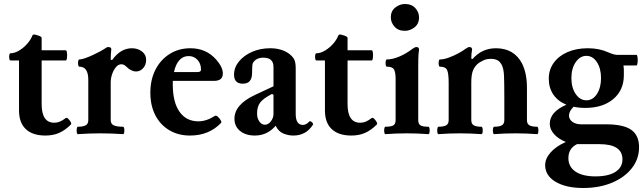

<svg xmlns="http://www.w3.org/2000/svg" viewBox="-20 -666 3212 959"><path d="M207 11Q143 11 109 -21Q75 -53 75 -114V-364H33Q28 -364 26.5 -373Q25 -382 26.5 -391Q28 -400 33 -400Q53 -400 75.5 -413.5Q98 -427 116 -447.5Q134 -468 142 -489Q144 -494 151 -493.5Q158 -493 166 -490Q174 -488 181 -484.5Q188 -481 188 -476V-415H308Q313 -415 314.5 -402.5Q316 -390 314.5 -377Q313 -364 308 -364H188V-146Q188 -53 251 -53Q266 -53 279 -58.5Q292 -64 308 -76Q313 -80 320.5 -73Q328 -66 333 -57Q338 -48 334 -44Q305 -15 275 -2Q245 11 207 11Z M369 4Q365 4 363.5 -5Q362 -14 363.5 -23.5Q365 -33 369 -33Q395 -33 408 -40Q421 -47 421 -66V-268Q421 -333 376 -333Q372 -333 370.5 -342Q369 -351 370.5 -360Q372 -369 376 -369Q387 -369 405.5 -375.5Q424 -382 444.5 -391.5Q465 -401 481.5 -410Q498 -419 505 -424Q513 -431 521 -431Q535 -431 536 -421Q533 -394 533 -368L540 -366Q582 -425 639 -425Q668 -425 689 -409Q710 -393 710 -367Q710 -342 695 -325.5Q680 -309 660 -309Q635 -309 610 -334Q599 -345 586 -345Q571 -345 559 -330.5Q547 -316 540 -295.5Q533 -275 533 -255V-66Q533 -47 548 -40Q563 -33 594 -33Q599 -33 600.5 -23.5Q602 -14 600.5 -5Q599 4 594 4Q566 2 538 1Q510 0 482 0Q454 0 426 1Q398 2 369 4Z M929 11Q870 11 825 -16Q780 -43 755.5 -91Q731 -139 731 -203Q731 -268 756.5 -318Q782 -368 827.5 -396.5Q873 -425 931 -425Q1011 -425 1061 -367Q1093 -330 1093 -299Q1093 -262 1049 -262H843Q843 -254 843 -244Q843 -156 876.5 -108Q910 -60 971 -60Q1011 -60 1053 -87Q1059 -91 1067.5 -83.5Q1076 -76 1082 -66Q1088 -56 1084 -52Q1024 11 929 11ZM922 -386Q894 -386 875.5 -365Q857 -344 849 -306H966Q984 -306 984 -318Q984 -348 966.5 -367Q949 -386 922 -386Z M1253 11Q1207 11 1179 -12Q1151 -35 1151 -73Q1151 -144 1254 -192L1346 -235V-332Q1346 -378 1295 -378Q1259 -378 1243 -351Q1239 -344 1239 -301Q1239 -248 1193 -248Q1149 -248 1149 -293Q1149 -329 1173.5 -359Q1198 -389 1239 -407Q1280 -425 1329 -425Q1385 -425 1422 -399Q1440 -386 1448.5 -371Q1457 -356 1457 -326V-97Q1457 -42 1493 -42Q1509 -42 1525 -59Q1530 -63 1538 -55.5Q1546 -48 1543 -43Q1509 11 1445 11Q1419 11 1394.5 0.5Q1370 -10 1357 -38Q1315 11 1253 11ZM1303 -43Q1320 -43 1333 -60Q1346 -77 1346 -97V-192L1339 -197Q1296 -175 1280 -154.5Q1264 -134 1264 -99Q1264 -75 1275.5 -59Q1287 -43 1303 -43Z M1735 11Q1671 11 1637 -21Q1603 -53 1603 -114V-364H1561Q1556 -364 1554.5 -373Q1553 -382 1554.5 -391Q1556 -400 1561 -400Q1581 -400 1603.5 -413.5Q1626 -427 1644 -447.5Q1662 -468 1670 -489Q1672 -494 1679 -493.5Q1686 -493 1694 -490Q1702 -488 1709 -484.5Q1716 -481 1716 -476V-415H1836Q1841 -415 1842.5 -402.5Q1844 -390 1842.5 -377Q1841 -364 1836 -364H1716V-146Q1716 -53 1779 -53Q1794 -53 1807 -58.5Q1820 -64 1836 -76Q1841 -80 1848.5 -73Q1856 -66 1861 -57Q1866 -48 1862 -44Q1833 -15 1803 -2Q1773 11 1735 11Z M2002 -512Q1969 -512 1950.5 -533Q1932 -554 1932 -579Q1932 -611 1954.5 -628.5Q1977 -646 2002 -646Q2036 -646 2054.5 -625.5Q2073 -605 2073 -579Q2073 -547 2050.5 -529.5Q2028 -512 2002 -512ZM1905 4Q1901 4 1899.5 -5Q1898 -14 1899.5 -23.5Q1901 -33 1905 -33Q1934 -33 1945 -40Q1956 -47 1956 -66V-272Q1956 -303 1948.5 -318Q1941 -333 1912 -333Q1908 -333 1906.5 -342Q1905 -351 1906.5 -360Q1908 -369 1912 -369Q1940 -369 1974.5 -383.5Q2009 -398 2040 -422Q2052 -431 2060 -431Q2073 -431 2073 -418Q2070 -397 2069.5 -375.5Q2069 -354 2069 -333V-66Q2069 -47 2080 -40Q2091 -33 2119 -33Q2124 -33 2125.5 -23.5Q2127 -14 2125.5 -5Q2124 4 2119 4Q2092 2 2065.5 1Q2039 0 2012 0Q1985 0 1958.5 1Q1932 2 1905 4Z M2170 4Q2166 4 2164.5 -5Q2163 -14 2164.5 -23.5Q2166 -33 2170 -33Q2196 -33 2208.5 -40Q2221 -47 2221 -66V-252Q2221 -298 2213.5 -315.5Q2206 -333 2177 -333Q2173 -333 2171.5 -342Q2170 -351 2171.5 -360Q2173 -369 2177 -369Q2196 -369 2221 -378Q2246 -387 2269 -399.5Q2292 -412 2305 -422Q2317 -431 2325 -431Q2338 -431 2338 -418Q2334 -399 2334 -373L2340 -371Q2387 -425 2457 -425Q2548 -425 2588 -348Q2600 -323 2606 -293.5Q2612 -264 2612 -227V-66Q2612 -47 2624.5 -40Q2637 -33 2662 -33Q2667 -33 2668.5 -23.5Q2670 -14 2668.5 -5Q2667 4 2662 4Q2635 2 2608.5 1Q2582 0 2555 0Q2528 0 2501.5 1Q2475 2 2448 4Q2444 4 2442.5 -5Q2441 -14 2442.5 -23.5Q2444 -33 2448 -33Q2474 -33 2486.5 -40Q2499 -47 2499 -66V-173Q2499 -249 2497.5 -286Q2496 -323 2486 -342Q2476 -360 2463 -366Q2450 -372 2433 -372Q2411 -372 2397 -365.5Q2383 -359 2372 -352Q2354 -339 2344 -317.5Q2334 -296 2334 -255V-66Q2334 -47 2346.5 -40Q2359 -33 2384 -33Q2389 -33 2390.5 -23.5Q2392 -14 2390.5 -5Q2389 4 2384 4Q2357 2 2330.5 1Q2304 0 2277 0Q2250 0 2223.5 1Q2197 2 2170 4Z M2903 -127Q2872 -127 2845 -133Q2822 -110 2822 -89Q2822 -70 2839 -57.5Q2856 -45 2884 -45H3008Q3094 -45 3133 -17.5Q3172 10 3172 69Q3172 128 3136 174Q3100 220 3037 246.5Q2974 273 2893 273Q2807 273 2755 242Q2703 211 2703 159Q2703 126 2730 95.5Q2757 65 2806 43Q2769 28 2747.5 4Q2726 -20 2726 -48Q2726 -107 2809 -143Q2767 -160 2744 -193.5Q2721 -227 2721 -273Q2721 -318 2746 -352.5Q2771 -387 2815 -406Q2859 -425 2916 -425Q2973 -425 3017 -405Q3047 -392 3062 -392H3159Q3163 -392 3164.5 -379Q3166 -366 3164.5 -352.5Q3163 -339 3159 -339H3094Q3096 -326 3096 -314.5Q3096 -303 3096 -290Q3096 -216 3043.5 -171.5Q2991 -127 2903 -127ZM2909 -165Q2941 -165 2961.5 -196.5Q2982 -228 2982 -276Q2982 -324 2961.5 -355.5Q2941 -387 2909 -387Q2877 -387 2855.5 -355.5Q2834 -324 2834 -276Q2834 -228 2855.5 -196.5Q2877 -165 2909 -165ZM2954 215Q3019 215 3054 192.5Q3089 170 3089 130Q3089 54 2974 54H2862Q2819 75 2819 124Q2819 167 2854.5 191Q2890 215 2954 215Z"/></svg>

Font: Junicode
Style: Bold
Weight: 700
Designer: Peter S. Baker
Version: Version 2.100; ttfautohint (v1.8.4)